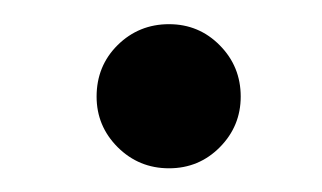

<svg xmlns="http://www.w3.org/2000/svg" viewBox="-20 -393 272 162"><path d="M61.5 -311.5Q61.5 -337.4 79.3 -355Q97.2 -372.6 122.6 -372.6Q147.9 -372.6 165.5 -354.7Q183.1 -336.9 183.1 -311.5Q183.1 -286.6 165.5 -268.8Q147.9 -251 122.6 -251Q97.2 -251 79.3 -268.8Q61.5 -286.6 61.5 -311.5Z"/></svg>

Font: Jaldi
Style: Bold
Weight: 400
Designer: Pablo Cosgaya and Nicolas Silva
Foundry: Omnibus-Type
Version: Version 1.007